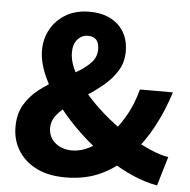

<svg xmlns="http://www.w3.org/2000/svg" viewBox="-49 -690 743 749"><g transform="rotate(5 322.5 -315.0)"><path d="M234 11Q165 11 118 -13.5Q71 -38 47 -78.5Q23 -119 23 -168Q23 -220 44.5 -256Q66 -292 99.5 -318Q133 -344 170.5 -364Q208 -384 241.5 -403Q275 -422 296.5 -444.5Q318 -467 318 -498Q318 -521 307.5 -534Q297 -547 274 -547Q250 -547 233.5 -528.5Q217 -510 217 -477Q217 -440 240 -397Q263 -354 301 -311.5Q339 -269 386.5 -230.5Q434 -192 482 -163Q521 -140 558.5 -124Q596 -108 627 -103L593 11Q546 3 496 -19Q446 -41 397 -73Q338 -112 284.5 -162Q231 -212 189.5 -266.5Q148 -321 124 -375Q100 -429 100 -476Q100 -521 121 -558.5Q142 -596 180.5 -618.5Q219 -641 272 -641Q343 -641 384.5 -602.5Q426 -564 426 -499Q426 -457 406.5 -424.5Q387 -392 356.5 -366Q326 -340 292 -318Q258 -296 227.5 -274Q197 -252 177.5 -228.5Q158 -205 158 -176Q158 -141 184 -118.5Q210 -96 251 -96Q284 -96 318 -113.5Q352 -131 383 -160Q420 -197 449 -246Q478 -295 494 -356H623Q601 -285 566.5 -220Q532 -155 480 -97Q436 -48 374.5 -18.5Q313 11 234 11Z"/></g></svg>

Font: Narnoor ExtraBold
Style: Regular
Weight: 800
Designer: S. Sridhar Murthy
Foundry: SIL International
Version: Version 3.000